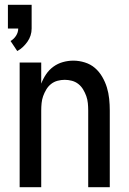

<svg xmlns="http://www.w3.org/2000/svg" viewBox="-20 -781 540 801"><path d="M52 -568 24 -610Q38 -618 47 -632Q56 -646 56 -662H13V-761H112V-662Q112 -647 107.5 -633Q103 -619 94.5 -607Q86 -595 75.5 -585Q65 -575 52 -568ZM62 0V-520H152V-432Q160 -453 172.5 -471.5Q185 -490 203 -503Q221 -516 242.5 -522Q264 -528 286 -528Q310 -528 334 -520.5Q358 -513 376 -497.5Q394 -482 406.5 -460.5Q419 -439 426 -416Q433 -393 435.5 -368.5Q438 -344 438 -320V0H348V-320Q348 -335 346.5 -350.5Q345 -366 340 -380Q335 -394 327 -407.5Q319 -421 307 -430.5Q295 -440 280 -444Q265 -448 250 -448Q235 -448 220 -444Q205 -440 193 -430.5Q181 -421 173 -407.5Q165 -394 160 -380Q155 -366 153.5 -350.5Q152 -335 152 -320V0Z"/></svg>

Font: Iosevka SS04 Medium
Style: Regular
Weight: 500
Monospace: yes
Designer: Belleve Invis
Foundry: Belleve Invis
Version: Version 19.0.0; ttfautohint (v1.8.4)